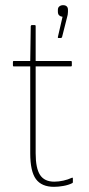

<svg xmlns="http://www.w3.org/2000/svg" viewBox="-20 -715 343 743"><path d="M189 8Q141 8 119 -22Q97 -52 97 -122V-458H33Q30 -458 30 -462V-475Q30 -479 33 -479H97L99 -614Q100 -618 103 -618H114Q118 -618 118 -614V-479H254Q258 -479 258 -475V-462Q258 -458 254 -458H118V-122Q118 -64 135 -38Q152 -12 190 -12Q207 -12 225 -16Q243 -20 258 -27Q262 -29 262 -24V-10Q262 -7 259 -6Q245 1 225.5 4.5Q206 8 189 8ZM206 -568Q203 -568 204 -572L222 -650Q214 -651 209 -655.5Q204 -660 204 -670V-677Q204 -686 210 -690.5Q216 -695 224 -695Q233 -695 238 -690.5Q243 -686 243 -677V-669Q243 -664 242 -658Q241 -652 239 -646L220 -571Q218 -568 216 -568Z"/></svg>

Font: Sofia Sans Condensed Thin
Style: Regular
Weight: 250
Version: Version 4.100